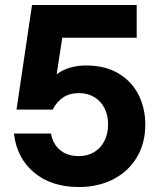

<svg xmlns="http://www.w3.org/2000/svg" viewBox="-20 -740 633 772"><path d="M36 -203.2H185.2Q191.4 -162.8 220.5 -137.6Q249.6 -112.4 297.4 -112.4Q332.6 -112.4 359.2 -128.7Q385.8 -145 400.2 -174Q414.6 -203 414.6 -239.6Q414.6 -276.2 400.2 -304.9Q385.8 -333.6 359.2 -349.6Q332.6 -365.6 297.4 -365.6Q259.4 -365.6 233.5 -348Q207.6 -330.4 192 -299.4H46.4L108.8 -720H529.6V-588.4H230.4L207.8 -441Q232 -459.6 262.3 -468.2Q292.6 -476.8 326 -476.8Q403.8 -476.8 457.5 -444.1Q511.2 -411.4 537.7 -357.5Q564.2 -303.6 564.2 -239.6Q564.2 -164 529.9 -106.9Q495.6 -49.8 434.8 -18.9Q374 12 297.4 12Q186.8 12 117.2 -46.1Q47.6 -104.2 36 -203.2Z"/></svg>

Font: Aspekta Variable
Style: Regular
Weight: 400
Designer: Ivo Dolenc
Version: Version 2.100